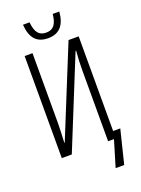

<svg xmlns="http://www.w3.org/2000/svg" viewBox="-197 -995 926 1262"><g transform="rotate(-20 266.5 -364.0)"><path d="M260 -771C339 -771 380 -820 387 -911H341C334 -842 311 -810 260 -810C210 -810 186 -839 179 -911H133C140 -814 182 -771 260 -771ZM383 183H443L501 -52H451V-714H380L126 -89H123C126 -155 128 -194 128 -229V-714H73V0H143L399 -631H403C399 -585 397 -536 397 -495V0H438Z"/></g></svg>

Font: Noto Sans Display Condensed Light
Style: Regular
Weight: 300
Width: 3
Designer: Monotype Design Team
Foundry: Monotype Imaging Inc.
Version: Version 1.900